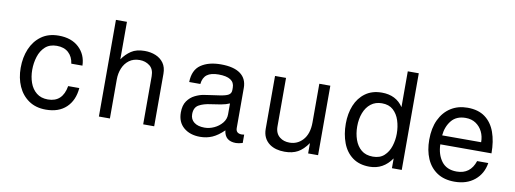

<svg xmlns="http://www.w3.org/2000/svg" viewBox="-60 -1068 3828 1426"><g transform="rotate(10 1854.0 -355.5)"><path d="M533 -351H449Q442 -403 409 -433Q376 -463 321 -463Q267 -463 234 -433Q201 -403 186 -355.5Q171 -308 171 -256Q171 -204 187 -159Q203 -114 237 -86.5Q271 -59 323 -59Q434 -59 455 -183H539Q531 -89 474.5 -35.5Q418 18 321 18Q245 18 192 -18.5Q139 -55 111.5 -117Q84 -179 84 -256Q84 -335 111 -399Q138 -463 191 -501.5Q244 -540 322 -540Q418 -540 474.5 -487Q531 -434 533 -351Z M719 0V-729H802V-446Q830 -487 869 -513Q908 -539 970 -539Q1016 -539 1053.5 -523.5Q1091 -508 1113.5 -476.5Q1136 -445 1136 -396V0H1053V-363Q1053 -416 1021 -441Q989 -466 945 -466Q898 -466 866 -442Q834 -418 818 -379Q802 -340 802 -295V0Z M1805 -55V8Q1774 17 1755 17Q1671 17 1662 -62Q1618 -19 1576 -0.5Q1534 18 1484 18Q1408 18 1360.5 -22.5Q1313 -63 1313 -136Q1313 -190 1336 -222.5Q1359 -255 1392.5 -271.5Q1426 -288 1456 -293Q1470 -295 1499 -299.5Q1528 -304 1572 -310Q1622 -317 1641.5 -329Q1661 -341 1661 -366V-384Q1661 -462 1541 -462Q1483 -462 1453.5 -439.5Q1424 -417 1419 -369H1335Q1337 -460 1394.5 -499.5Q1452 -539 1545 -539Q1642 -539 1692 -502.5Q1742 -466 1742 -396V-94Q1742 -53 1787 -53Q1795 -53 1805 -55ZM1661 -182V-265Q1635 -253 1596.5 -246Q1558 -239 1525 -235Q1467 -228 1432.5 -208Q1398 -188 1398 -138Q1398 -99 1426.5 -77Q1455 -55 1505 -55Q1542 -55 1577.5 -71.5Q1613 -88 1637 -117Q1661 -146 1661 -182Z M2372 -524V0H2297V-78Q2261 -26 2220.5 -4Q2180 18 2122 18Q2053 18 2009 -13Q1955 -52 1955 -125V-524H2038V-158Q2038 -105 2073 -78Q2102 -55 2146 -55Q2205 -55 2245 -98Q2289 -145 2289 -233V-524Z M2920 -729H3003V0H2929V-74Q2866 18 2762 18Q2685 18 2634 -19.5Q2583 -57 2558.5 -122Q2534 -187 2534 -267Q2534 -343 2559 -404.5Q2584 -466 2634.5 -503Q2685 -540 2759 -540Q2866 -540 2920 -459ZM2773 -462Q2724 -462 2690 -435.5Q2656 -409 2638.5 -363.5Q2621 -318 2621 -261Q2621 -208 2637 -162Q2653 -116 2686.5 -88Q2720 -60 2774 -60Q2827 -60 2859 -89.5Q2891 -119 2905.5 -164.5Q2920 -210 2920 -258Q2920 -311 2905 -357.5Q2890 -404 2858 -433Q2826 -462 2773 -462Z M3627 -162Q3614 -80 3554.5 -31Q3495 18 3403 18Q3324 18 3271 -17.5Q3218 -53 3191.5 -115Q3165 -177 3165 -257Q3165 -345 3195 -408Q3225 -471 3279 -505.5Q3333 -540 3405 -540Q3486 -540 3537.5 -502Q3589 -464 3613.5 -396Q3638 -328 3638 -237H3252Q3254 -160 3292 -109.5Q3330 -59 3406 -59Q3509 -59 3543 -162ZM3404 -463Q3334 -463 3297 -417Q3260 -371 3254 -305H3548Q3548 -349 3530.5 -384.5Q3513 -420 3481 -441.5Q3449 -463 3404 -463Z"/></g></svg>

Font: Fragment Mono
Style: Regular
Weight: 400
Monospace: yes
Designer: Wei Huang based on Nimbus Sans by URW Studio, based on Helvetica by Max Miedinger.
Foundry: Wei Huang
Version: Version 1.021; ttfautohint (v1.8.4.7-5d5b)